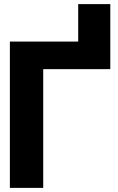

<svg xmlns="http://www.w3.org/2000/svg" viewBox="-20 -913 574 933"><path d="M28 0H190V-577H516V-893H360V-711H28Z"/></svg>

Font: Asimov Pro
Style: Blk
Weight: 900
Designer: Google
Version: Version 2.000980; 2014